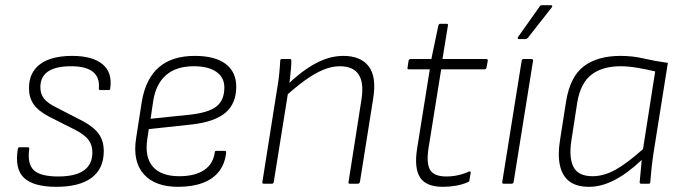

<svg xmlns="http://www.w3.org/2000/svg" viewBox="-20 -710 2641 742"><path d="M198 12Q110 12 73 -22.5Q36 -57 49 -135Q50 -141 56 -141H88Q94 -141 93 -134Q85 -76 111 -52Q137 -28 205 -28Q337 -28 337 -121Q337 -150 322 -169.5Q307 -189 273 -207L170 -259Q128 -281 110 -307Q92 -333 92 -369Q92 -430 135 -462Q178 -494 259 -494Q337 -494 376 -462Q415 -430 406 -368Q406 -362 400 -362H368Q362 -362 362 -368Q366 -411 339 -432.5Q312 -454 255 -454Q136 -454 136 -373Q136 -347 150 -329Q164 -311 199 -294L300 -242Q343 -219 362 -192Q381 -165 381 -126Q381 -58 334 -23Q287 12 198 12Z M668 12Q579 12 535.5 -37Q492 -86 506 -176L528 -317Q543 -406 594 -450Q645 -494 733 -494Q811 -494 852 -463Q893 -432 893 -375Q893 -310 851.5 -274.5Q810 -239 721 -229L555 -211L549 -171Q539 -102 571 -65.5Q603 -29 673 -29Q733 -29 768.5 -52.5Q804 -76 810 -121Q810 -127 816 -127H849Q854 -127 854 -121Q850 -79 827.5 -49Q805 -19 764.5 -3.5Q724 12 668 12ZM562 -251 716 -267Q787 -275 817 -299Q847 -323 847 -372Q847 -411 816 -432.5Q785 -454 729 -454Q661 -454 621.5 -419.5Q582 -385 572 -319Z M1332 0Q1325 0 1327 -7L1377 -326Q1397 -454 1293 -454Q1262 -454 1228.5 -440Q1195 -426 1158.5 -399.5Q1122 -373 1080 -335L1088 -380Q1142 -433 1197 -463.5Q1252 -494 1307 -494Q1374 -494 1405 -453.5Q1436 -413 1422 -328L1371 -7Q1369 0 1363 0ZM999 0Q993 0 994 -7L1051 -367Q1056 -394 1059 -424Q1062 -454 1063 -476Q1063 -482 1070 -482H1100Q1105 -482 1106 -476Q1106 -463 1104.5 -445.5Q1103 -428 1101 -410Q1099 -392 1097 -376L1095 -363L1038 -7Q1037 -3 1035.5 -1.5Q1034 0 1030 0Z M1692 12Q1627 12 1603.5 -24Q1580 -60 1592 -136L1641 -442H1560Q1553 -442 1555 -449L1559 -476Q1561 -482 1568 -482H1647L1674 -611Q1676 -618 1681 -618H1706Q1713 -618 1711 -611L1690 -482H1859Q1866 -482 1865 -475L1860 -448Q1858 -442 1852 -442H1685L1636 -137Q1627 -78 1642.5 -53Q1658 -28 1705 -28Q1728 -28 1750.5 -33Q1773 -38 1792 -47Q1800 -49 1799 -42L1794 -13Q1794 -8 1788 -6Q1768 3 1743 7.5Q1718 12 1692 12Z M1926 0Q1920 0 1921 -7L1996 -475Q1997 -482 2004 -482H2033Q2041 -482 2040 -475L1965 -7Q1964 0 1957 0ZM1986 -559Q1982 -559 1981 -561.5Q1980 -564 1982 -567L2065 -684Q2068 -690 2075 -690H2109Q2113 -690 2114 -687Q2115 -684 2112 -681L2021 -565Q2016 -559 2011 -559Z M2257 12Q2208 12 2180.5 -9Q2153 -30 2144 -70.5Q2135 -111 2144 -167L2168 -320Q2184 -415 2237 -454.5Q2290 -494 2378 -494Q2425 -494 2467.5 -484Q2510 -474 2561 -467L2505 -115Q2500 -81 2497.5 -55.5Q2495 -30 2493 -6Q2493 0 2487 0H2458Q2452 0 2452 -6Q2454 -26 2456 -48Q2458 -70 2460 -92Q2405 -40 2354.5 -14Q2304 12 2257 12ZM2270 -29Q2314 -29 2359.5 -54.5Q2405 -80 2465 -134L2512 -434Q2479 -442 2443.5 -448Q2408 -454 2378 -454Q2309 -454 2266.5 -422Q2224 -390 2211 -315L2188 -166Q2178 -100 2196.5 -64.5Q2215 -29 2270 -29Z"/></svg>

Font: Sofia Sans ExtraLight
Style: Italic
Weight: 250
Italic angle: -9°
Version: Version 4.100-B